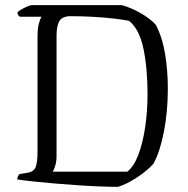

<svg xmlns="http://www.w3.org/2000/svg" viewBox="-20 -727 732 747"><path d="M439 0Q413 0 373 -1.5Q333 -3 286.5 -6Q240 -9 194.5 -13Q149 -17 110 -21Q71 -25 47 -29Q47 -35 50 -41Q53 -47 56 -50L82 -54Q109 -57 117.5 -74Q126 -91 126 -140V-585Q126 -617 131.5 -636.5Q137 -656 142 -662H57Q54 -664 51 -668Q48 -672 48 -679Q52 -684 63.5 -690.5Q75 -697 86.5 -702Q98 -707 103 -707H454Q488 -698 526 -676.5Q564 -655 586 -631Q612 -581 622.5 -516Q633 -451 633 -383Q633 -292 617.5 -213.5Q602 -135 577 -90Q552 -62 512 -36Q472 -10 439 0ZM185 -59H475Q501 -79 518.5 -125.5Q536 -172 545 -233.5Q554 -295 554 -360Q554 -462 538 -538Q522 -614 482 -646Q463 -650 425.5 -654.5Q388 -659 343 -661.5Q298 -664 255 -664Q222 -664 211 -645Q200 -626 200 -588V-121Q200 -99 195 -82.5Q190 -66 185 -59Z"/></svg>

Font: Texturina 72pt Light
Style: Regular
Weight: 300
Designer: Guillermo Torres Carreño
Foundry: Omnibus-Type
Version: Version 1.002; ttfautohint (v1.8.3)